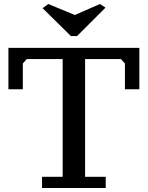

<svg xmlns="http://www.w3.org/2000/svg" viewBox="-20 -939 738 959"><path d="M508 0H190V-56H293V-644H114L94 -622V-493H22V-700H676V-493H604V-622L584 -644H405V-56H508ZM479 -919 507 -901 365 -759H334L193 -898L221 -919L354 -864Z"/></svg>

Font: PT Serif Caption
Style: Regular
Weight: 400
Designer: A.Korolkova, O.Umpeleva, V.Yefimov
Foundry: ParaType Ltd
Version: Version 1.000W OFL